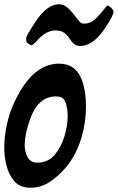

<svg xmlns="http://www.w3.org/2000/svg" viewBox="-32 -877 553 902"><path d="M345 -661Q326 -661 315 -671Q304 -681 296 -694Q286 -710 271 -722Q256 -734 227 -734Q183 -734 136 -680H137Q119 -664 117 -664Q111 -664 96 -676Q91 -680 91 -692Q91 -703 93 -706L96 -712Q116 -747 138 -780Q191 -857 245 -857Q271 -857 292.5 -834.5Q314 -812 328 -792Q337 -780 344.5 -773Q352 -766 363 -766Q392 -766 414 -786Q436 -806 461 -839Q471 -851 474 -851Q477 -851 486.5 -843.5Q496 -836 498.5 -830.5Q501 -825 501 -821Q501 -803 461 -744Q405 -661 345 -661ZM111 5Q62 5 35.5 -25.5Q9 -56 -1.5 -99.5Q-12 -143 -12 -182Q-12 -260 14 -343Q32 -397 64 -451Q140 -578 246 -578Q325 -578 354 -498Q372 -448 372 -375Q372 -307 352.5 -237Q333 -167 293 -110Q260 -65 213 -30Q166 5 111 5ZM144 -113Q194 -113 225 -150Q256 -187 271 -237.5Q286 -288 286 -330Q286 -364 279 -384L280 -383Q276 -400 266.5 -412Q257 -424 231 -424Q149 -424 111 -322Q84 -248 84 -193Q84 -165 97.5 -139Q111 -113 144 -113Z"/></svg>

Font: Bangerz
Style: Regular
Weight: 400
Designer: vernon adams
Foundry: Vernon Adams
Version: Version 2.10;February 7, 2025;FontCreator 13.0.0.2683 64-bit